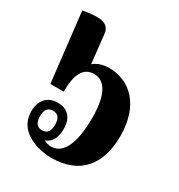

<svg xmlns="http://www.w3.org/2000/svg" viewBox="-157 -746 801 861"><g transform="rotate(30 243.5 -315.0)"><path d="M234 10C382 10 454 -82 454 -229C454 -387 368 -469 258 -469C228 -469 201 -461 179 -443L163 -590C157 -644 109 -647 24 -632L65 -275H134C134 -361 156 -412 214 -412C263 -412 304 -368 304 -236C304 -90 262 -33 208 -33C196 -33 182 -37 169 -43C201 -53 218 -84 218 -129C218 -190 186 -219 136 -219C84 -219 52 -183 52 -127C52 -88 67 -55 98 -31C136 -3 185 10 234 10ZM136 -76C109 -76 97 -94 97 -127C97 -159 109 -177 136 -177C163 -177 175 -159 175 -127C175 -94 163 -76 136 -76Z"/></g></svg>

Font: Noto Serif Thai ExtraCondensed ExtraBold
Style: Regular
Weight: 800
Width: 2
Designer: Monotype Design Team
Foundry: Monotype Imaging Inc.
Version: Version 2.002